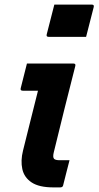

<svg xmlns="http://www.w3.org/2000/svg" viewBox="-20 -814 428 834"><path d="M97 -538H299Q310 -538 307 -527Q283 -434 260 -341Q237 -248 214 -154Q208 -131 215 -124Q221 -118 240 -118H282Q275 -92 268 -63.5Q261 -35 254 -8Q252 0 241 0H212Q150 0 117.5 -21.5Q85 -43 77 -79.5Q69 -116 80 -160Q96 -225 112.5 -290.5Q129 -356 145 -420H79Q67 -420 70 -431Q77 -457 83.5 -484.5Q90 -512 97 -538ZM216 -794H379Q390 -794 387 -783L354 -654H191Q180 -654 183 -665Z"/></svg>

Font: Recursive Sn Lnr St
Style: Bold Italic
Weight: 700
Italic angle: -15°
Version: Version 1.079;hotconv 1.0.112;makeotfexe 2.5.65598; ttfautoh